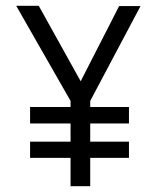

<svg xmlns="http://www.w3.org/2000/svg" viewBox="-20 -644 540 664"><path d="M292 0V-98H426V-154H292V-217H426V-274H292V-295L466 -623H392L259 -363L114 -624H36L224 -295V-274H84V-217H224V-154H84V-98H224V0Z"/></svg>

Font: Inconsolata
Style: Regular
Weight: 400
Monospace: yes
Designer: Raph Levien, Cyreal, Brenton Simpson
Foundry: Raph Levien, Cyreal, Google
Version: Version 3.100